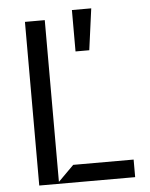

<svg xmlns="http://www.w3.org/2000/svg" viewBox="-54 -806 666 850"><g transform="rotate(-5 279.0 -380.5)"><path d="M512.1 0H85.9V-727.3H174V-8.5L243.6 -78.1H512.1ZM358.7 -577.4H297.6V-761.4H383.5Z"/></g></svg>

Font: Riot Sans
Style: Regular
Weight: 400
Designer: Rasmus Andersson
Foundry: rsms
Version: Version 4.001